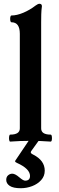

<svg xmlns="http://www.w3.org/2000/svg" viewBox="-20 -746 310 1017"><path d="M34 4Q30 4 28.5 -5Q27 -14 28.5 -23.5Q30 -33 34 -33Q85 -33 85 -66V-567Q85 -628 41 -628Q36 -628 34.5 -637Q33 -646 34.5 -655Q36 -664 41 -664Q69 -664 103.5 -678.5Q138 -693 169 -717Q181 -726 189 -726Q202 -726 202 -713Q199 -691 198.5 -669.5Q198 -648 198 -628V-66Q198 -33 248 -33Q253 -33 254.5 -23.5Q256 -14 254.5 -5Q253 4 248 4Q221 2 194.5 1Q168 0 141 0Q114 0 87.5 1Q61 2 34 4ZM90 251Q50 251 31.5 238.5Q13 226 13 207Q13 191 23 182.5Q33 174 45 174Q60 174 82 193Q103 211 113 211Q139 211 139 186Q139 148 70 117Q60 113 60 108Q60 106 63 102L135 -5H188L147 52Q143 57 143 61Q143 67 156 73Q217 104 217 158Q217 187 198 208Q179 229 150 240Q121 251 90 251Z"/></svg>

Font: Junicode
Style: Bold
Weight: 700
Designer: Peter S. Baker
Version: Version 2.100; ttfautohint (v1.8.4)